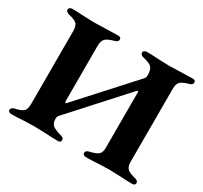

<svg xmlns="http://www.w3.org/2000/svg" viewBox="-136 -845 1100 1038"><g transform="rotate(30 413.5 -326.0)"><path d="M19 -11Q19 -27 40 -32Q79 -40 92 -53Q105 -66 105 -97V-551Q105 -584 93 -597Q81 -610 42 -619Q20 -624 20 -640Q20 -646 26.5 -650.5Q33 -655 40 -655Q77 -655 116 -652Q164 -650 182 -650Q199 -650 251 -652Q305 -654 328 -654Q346 -654 346 -640Q346 -631 341 -626.5Q336 -622 325 -619Q285 -608 272 -594Q259 -580 259 -550V-211Q259 -195 263 -195Q267 -195 274 -204L563 -522Q573 -532 573 -544V-554Q572 -584 559 -597Q546 -610 507 -619Q485 -624 485 -640Q485 -646 491.5 -650.5Q498 -655 505 -655Q542 -655 581 -652Q629 -650 649 -650Q667 -650 717 -652Q769 -654 793 -654Q811 -654 811 -640Q811 -631 806 -626.5Q801 -622 790 -619Q751 -608 739 -594.5Q727 -581 727 -550V-98Q727 -68 739 -55Q751 -42 790 -32Q802 -29 807 -24.5Q812 -20 812 -12Q812 3 793 3Q757 3 716 0Q664 -2 647 -2Q629 -2 581 0Q542 3 505 3Q497 3 491 -1Q485 -5 485 -11Q485 -28 506 -32Q545 -41 559 -53Q573 -65 573 -95V-440Q573 -446 570.5 -447Q568 -448 564 -445L272 -123Q264 -115 261.5 -109.5Q259 -104 259 -96Q259 -68 273 -55.5Q287 -43 327 -32Q338 -29 343 -25Q348 -21 348 -12Q348 3 330 3Q294 3 253 0Q201 -2 182 -2Q163 -2 115 0Q76 3 39 3Q31 3 25 -1Q19 -5 19 -11Z"/></g></svg>

Font: EB Garamond
Style: Bold
Weight: 700
Designer: Georg Duffner and Octavio Pardo
Foundry: Georg Duffner
Version: Version 1.000; ttfautohint (v1.6)